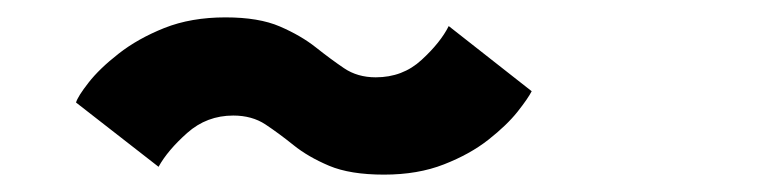

<svg xmlns="http://www.w3.org/2000/svg" viewBox="-20 -503 890 221"><path d="M422 -302Q383 -302 358.8 -312.2Q334.5 -322.5 317.8 -336Q301 -349.5 285.5 -359.8Q270 -370 248.5 -370Q218 -370 195.5 -350Q173 -330 162.5 -311L67.5 -385Q69.5 -392 82 -408Q94.5 -424 116.5 -441.2Q138.5 -458.5 169.2 -470.8Q200 -483 239.5 -483Q278 -483 302.2 -472.5Q326.5 -462 343.5 -448.5Q360.5 -435 376 -424.5Q391.5 -414 412.5 -414Q443.5 -414 465.2 -434Q487 -454 496.5 -473L592 -398Q588 -390 575.8 -374.5Q563.5 -359 542.2 -342.2Q521 -325.5 491 -313.8Q461 -302 422 -302Z"/></svg>

Font: Trispace SemiExpanded ExtraBold
Style: Regular
Weight: 800
Width: 6
Designer: Tyler Finck
Foundry: Etcetera Type Company
Version: Version 1.210; ttfautohint (v1.8.3)